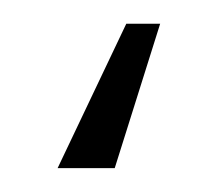

<svg xmlns="http://www.w3.org/2000/svg" viewBox="-20 27 187 161"><path d="M28.3 168 85.9 46.9H114.3L76.2 168Z"/></svg>

Font: Gothic A1 ExtraLight
Style: Regular
Weight: 275
Designer: HanYang I&C Co.,Ltd.
Foundry: HanYang I&C Co.,Ltd.
Version: Version 2.50